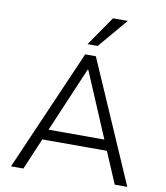

<svg xmlns="http://www.w3.org/2000/svg" viewBox="-99 -1018 953 1099"><g transform="rotate(10 378.0 -468.0)"><path d="M40 0 347 -705H409L716 0H643L557 -202L594 -183H162L198 -202L112 0ZM376 -621 209 -229 185 -244H571L546 -229L380 -621ZM350 -765 468 -936H554L409 -765Z"/></g></svg>

Font: Nunito Sans 8pt Light
Style: Regular
Weight: 300
Version: Version 3.101;gftools[0.9.27]